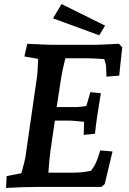

<svg xmlns="http://www.w3.org/2000/svg" viewBox="-20 -927 639 952"><path d="M13 -54 86 -68Q102 -125 106 -148L163 -543Q167 -567 169 -635L101 -647L115 -710Q213 -705 233 -705H458Q475 -705 570 -710L586 -692L571 -552L508 -547L506 -599Q506 -605 497 -634Q437 -638 419 -638H304Q288 -573 283 -540L261 -396H357Q368 -396 408 -401L428 -470L480 -465Q457 -328 451 -264L395 -258L397 -323Q339 -329 328 -329H252L230 -178Q224 -134 220 -71H349Q384 -71 431 -80Q450 -105 455 -119Q461 -132 467 -149Q473 -166 477 -181L538 -176L499 -14L483 0H368H151Q95 0 10 5ZM243 -836 285 -907 501 -800 472 -752Z"/></svg>

Font: Andada Pro
Style: Bold Italic
Weight: 700
Italic angle: -7°
Designer: Carolina Giovagnoli
Foundry: Huerta Tipografica
Version: Version 3.005; ttfautohint (v1.8.4)